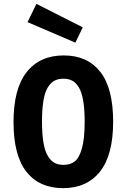

<svg xmlns="http://www.w3.org/2000/svg" viewBox="-20 -956 654 991"><path d="M407.2 -814.9 369.1 -735.8 122.1 -841.8 168 -936ZM564 -328.1Q564 -156.2 496.3 -70.6Q428.7 15.1 305.2 15.1Q183.1 15.1 116.5 -69.3Q49.8 -153.8 49.8 -326.2Q49.8 -498 117.7 -584Q185.5 -669.9 309.1 -669.9Q431.2 -669.9 497.6 -585.2Q564 -500.5 564 -328.1ZM307.1 -105Q343.8 -105 366.7 -123.5Q389.6 -142.1 403.3 -191.9Q417 -241.7 417 -326.2Q417 -390.6 409.7 -434.8Q402.3 -479 387.5 -503.9Q372.6 -528.8 353.3 -539.3Q334 -549.8 307.1 -549.8Q280.3 -549.8 260.7 -539.3Q241.2 -528.8 226.3 -504.2Q211.4 -479.5 204.1 -435.8Q196.8 -392.1 196.8 -328.1Q196.8 -264.2 204.3 -220Q211.9 -175.8 226.8 -151.1Q241.7 -126.5 261 -115.7Q280.3 -105 307.1 -105Z"/></svg>

Font: IntelOne Mono Bold
Style: Regular
Weight: 700
Designer: Fred Shallcrass
Foundry: Frere-Jones Type LLC
Version: Version 1.200;hotconv 1.1.0;makeotfexe 2.6.0;FJTRelease1.2